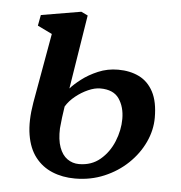

<svg xmlns="http://www.w3.org/2000/svg" viewBox="-46 -610 626 664"><g transform="rotate(5 267.0 -278.0)"><path d="M238 11Q194.5 11 159 -3.8Q123.5 -18.5 100 -48.8Q76.5 -79 68.8 -126Q61 -173 72 -238L115 -480L64.5 -504.5L71.5 -542L210 -565.5L233 -554.5L192 -297.5Q204.5 -312 228.8 -330.8Q253 -349.5 285.2 -363.2Q317.5 -377 354.5 -377Q396 -377 427.5 -361.5Q459 -346 477 -312Q495 -278 495 -222.5Q495 -179 475.5 -137.2Q456 -95.5 421 -62Q386 -28.5 339.2 -8.8Q292.5 11 238 11ZM247.5 -40Q291 -40 321.2 -65.5Q351.5 -91 367.5 -130.2Q383.5 -169.5 383.5 -208.5Q383.5 -250 364 -278.5Q344.5 -307 298.5 -307Q279.5 -307 256.8 -297Q234 -287 213.5 -270.5Q193 -254 181 -234Q178 -214.5 175.5 -195.2Q173 -176 171.5 -157.5Q170 -118 179.5 -91.8Q189 -65.5 207 -52.8Q225 -40 247.5 -40Z"/></g></svg>

Font: Merriweather 24pt Medium
Style: Italic
Weight: 500
Italic angle: -7.8°
Version: Version 2.101